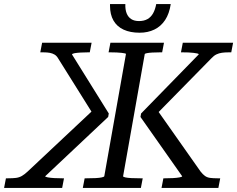

<svg xmlns="http://www.w3.org/2000/svg" viewBox="-66 -919 1160 939"><path d="M339 0 348 -47H358Q382 -47 401.5 -48Q421 -49 432 -51.5Q443 -54 444 -57L550 -655Q551 -658 529 -660.5Q507 -663 475 -663H465L474 -710H736L727 -663H716Q695 -663 678.5 -662Q662 -661 652.5 -659Q643 -657 642 -655L536 -57Q536 -54 546.5 -51.5Q557 -49 576.5 -48Q596 -47 620 -47H632L623 0ZM724 0 733 -47H742Q761 -47 780 -48Q799 -49 812 -51.5Q825 -54 825 -57L621 -347L624 -364L906 -653Q906 -656 899 -657.5Q892 -659 880.5 -660.5Q869 -662 855.5 -662.5Q842 -663 828 -663H819L828 -710H1074L1065 -663H1052Q1034 -663 1019.5 -661Q1005 -659 992.5 -653Q980 -647 968 -634L695 -356L689 -401L915 -80Q926 -66 936.5 -58.5Q947 -51 961.5 -49Q976 -47 998 -47H1011L1002 0ZM238 0H-46L-37 -47H-26Q-3 -47 12.5 -49Q28 -51 41 -58.5Q54 -66 69 -80L411 -401L392 -356L218 -634Q211 -646 201 -652Q191 -658 178 -660.5Q165 -663 147 -663H131L140 -710H382L373 -663H364Q346 -663 328.5 -662Q311 -661 299.5 -659Q288 -657 286 -653L466 -364L463 -347L155 -57Q155 -54 168 -51.5Q181 -49 200.5 -48Q220 -47 238 -47H247ZM472 -899Q472 -898 472 -895.5Q472 -893 472 -891Q472 -848 489 -818.5Q506 -789 538.5 -774Q571 -759 617 -759Q657 -759 689 -774.5Q721 -790 741.5 -821Q762 -852 769 -899H698Q693 -872 682.5 -853.5Q672 -835 655 -825.5Q638 -816 614 -816Q591 -816 576 -825.5Q561 -835 553.5 -853.5Q546 -872 547 -899Z"/></svg>

Font: Roboto Serif 20pt
Style: Italic
Weight: 400
Italic angle: -10°
Designer: Greg Gazdowicz
Foundry: Commercial Type
Version: Version 1.008